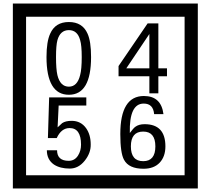

<svg xmlns="http://www.w3.org/2000/svg" viewBox="-20 -980 1195 1090"><path d="M1103 90H53V-960H1103ZM1028 15V-885H128V15ZM497 -656Q497 -442 371 -442Q244 -442 244 -656Q244 -744 265 -789Q294 -855 371 -855Q448 -855 477 -789Q497 -745 497 -656ZM444 -656Q444 -723 435 -752Q420 -809 371 -809Q322 -809 306 -752Q298 -723 298 -656Q298 -587 306 -553Q322 -488 371 -488Q419 -488 435 -554Q444 -587 444 -656ZM928 -547H879V-450H828V-547H653V-605L818 -847H879V-592H928ZM828 -592V-787L697 -592ZM495 -160Q496 -111 460.5 -67Q425 -23 376 -23Q321 -23 286 -46Q246 -74 246 -127H304Q304 -67 370 -67Q404 -67 423 -97Q440 -124 440 -159Q440 -253 375 -253Q328 -253 302 -196H252L259 -427H470V-381H313L307 -257Q320 -269 333 -281Q352 -294 387 -294Q439 -294 469 -252Q495 -215 495 -160ZM919 -149Q919 -91 886.5 -56.5Q854 -22 795 -22Q711 -22 684 -73Q663 -111 663 -219Q663 -435 797 -435Q895 -435 908 -332H855Q850 -392 796 -392Q713 -392 717 -225Q738 -253 748 -260Q768 -275 801 -275Q919 -275 919 -149ZM862 -149Q862 -233 793 -233Q723 -233 723 -149Q723 -65 793 -65Q862 -65 862 -149Z"/></svg>

Font: Unicode BMP Fallback SIL
Style: Regular
Weight: 400
Foundry: NRSI, SIL International
Version: Version 5.1 Based on Unicode 5.1